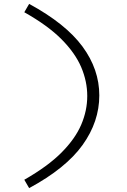

<svg xmlns="http://www.w3.org/2000/svg" viewBox="-20 -823 654 988"><path d="M491 -332Q491 -197 405 -77Q319 43 130 145L105 102Q226 33 296.5 -38Q367 -109 398 -181.5Q429 -254 429 -329Q429 -404 398 -477Q367 -550 296.5 -621Q226 -692 105 -760L130 -803Q318 -701 404.5 -583.5Q491 -466 491 -332Z"/></svg>

Font: Intel One Mono Light
Style: Regular
Weight: 300
Monospace: yes
Designer: Fred Shallcrass
Foundry: Frere-Jones Type LLC
Version: Version 1.004